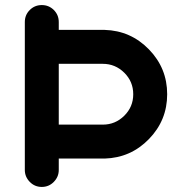

<svg xmlns="http://www.w3.org/2000/svg" viewBox="-20 -738 719 758"><path d="M78 -67V-651Q78 -679 97.5 -698.5Q117 -718 145 -718Q173 -718 192.5 -698.5Q212 -679 212 -651V-246H386Q435 -246 470.5 -281Q506 -316 506 -366Q506 -416 470.5 -451Q435 -486 386 -486H212V-620H386Q389 -620 393 -620Q496 -617 568 -543Q640 -469 640 -366Q640 -263 568 -189Q496 -115 393 -112Q389 -112 386 -112H212V-67Q212 -40 192.5 -20Q173 0 145 0Q117 0 97.5 -20Q78 -40 78 -67Z"/></svg>

Font: Multiround Pro
Style: Regular
Weight: 400
Designer: Ivan Filipov, Sasha Pavljenko
Version: Version 1.005;Fontself Maker 3.5.4